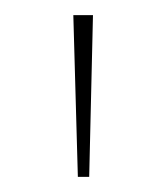

<svg xmlns="http://www.w3.org/2000/svg" viewBox="-20 -641 221 254"><path d="M83 -407 77 -621H103L98 -407Z"/></svg>

Font: Smooch Sans Thin
Style: Regular
Weight: 100
Designer: Robert E. Leuschke
Foundry: Robert E. Leuschke
Version: Version 1.010